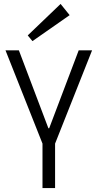

<svg xmlns="http://www.w3.org/2000/svg" viewBox="-20 -956 496 976"><path d="M8 -700H76L226 -304H230L380 -700H448L260 -226H196ZM196 -262H260V0H196ZM334 -879 145 -747 121 -776 288 -936Z"/></svg>

Font: Pathway Extreme SemiCondensed ExtraLight
Style: Regular
Weight: 250
Width: 4
Version: Version 1.001;gftools[0.9.26]